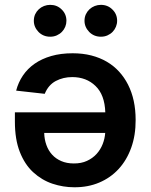

<svg xmlns="http://www.w3.org/2000/svg" viewBox="-20 -780 633 807"><path d="M291.9 7.1Q245.4 7.1 200.6 -7.8Q155.9 -22.7 119 -56.5Q83.8 -89.1 63.2 -141.7Q42.6 -194.2 42.6 -268.5V-307.9H422.6Q420.1 -381.7 381.4 -418.7Q343 -456 283.4 -456Q245.7 -456 214.5 -439.6Q183.2 -422.9 168 -385.7L47.9 -399.1Q56.8 -433.6 76.3 -462.5Q95.9 -491.5 125.7 -512.3Q155.5 -533 195.5 -544.6Q235.4 -556.1 285.2 -556.1Q327.8 -556.1 363.8 -546.9Q399.9 -537.6 429.2 -520.4Q458.5 -503.2 480.6 -478.9Q502.8 -454.5 518.1 -424.4Q550.1 -361.5 550.1 -275.9Q550.4 -211.6 531.6 -159.3Q512.8 -106.9 478.7 -69.8Q444.6 -32.7 397 -12.6Q349.4 7.5 291.9 7.1ZM290.1 -93Q321.4 -92.7 345.3 -103.7Q369.3 -114.7 385.8 -132.8Q402.3 -150.9 411.4 -174Q420.5 -197.1 422.2 -221.2H165.8Q166.5 -194.2 174.9 -170.8Q183.2 -147.4 198.9 -130.1Q214.5 -112.9 237.4 -103Q260.3 -93 290.1 -93ZM191.1 -625.7Q161.9 -625.7 142 -645.6Q122.2 -666.2 122.2 -692.5Q122.2 -707.7 127.8 -720Q133.5 -732.2 143.1 -741.1Q152.7 -750 165.1 -754.8Q177.6 -759.6 191.1 -759.6Q219.8 -759.6 239.3 -740.1Q259.2 -720.9 259.2 -692.5Q259.2 -679.7 254.3 -667.6Q249.3 -655.5 240.4 -646.3Q231.5 -637.1 218.9 -631.4Q206.3 -625.7 191.1 -625.7ZM404.1 -625.7Q375 -625.7 355.1 -645.6Q335.2 -666.2 335.2 -692.5Q335.2 -707.7 340.9 -720Q346.6 -732.2 356.2 -741.1Q365.8 -750 378.2 -754.8Q390.6 -759.6 404.1 -759.6Q432.9 -759.6 452.4 -740.1Q472.3 -720.9 472.3 -692.5Q472.3 -679.7 467.3 -667.6Q462.4 -655.5 453.5 -646.3Q444.6 -637.1 432 -631.4Q419.4 -625.7 404.1 -625.7Z"/></svg>

Font: Linik Sans SemiBold
Style: Regular
Weight: 600
Designer: Fonts by Rasmus Andersson / Changes by Cristiano Sobral with parts from Marc Monis
Foundry: rsms
Version: Version 3.020; ttfautohint (v1.6)